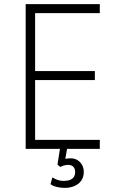

<svg xmlns="http://www.w3.org/2000/svg" viewBox="-20 -725 587 935"><path d="M105 0V-705H466V-661H151V-379H442V-335H151V-44H466V0ZM295 190Q276 190 257 185.5Q238 181 226 172L235 139Q248 147 261 151.5Q274 156 289 156Q318 156 332 145Q346 134 346 113Q346 97 337.5 87.5Q329 78 311 78Q302 78 293 80.5Q284 83 273 88L260 76L275 -20H310L297 55L280 54Q288 50 300.5 48Q313 46 324 46Q343 46 357 54.5Q371 63 379.5 78Q388 93 388 113Q388 136 376.5 153.5Q365 171 343.5 180.5Q322 190 295 190Z"/></svg>

Font: Nunito Sans 7pt Condensed ExtraLight
Style: Regular
Weight: 250
Width: 3
Designer: Vernon Adams
Foundry: Vernon Adams
Version: Version 3.101;gftools[0.9.27]